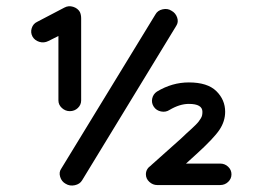

<svg xmlns="http://www.w3.org/2000/svg" viewBox="-20 -575 836 608"><path d="M602 -87 569 -57H677Q692 -57 702.5 -47Q713 -37 713 -23Q713 -9 702.5 1Q692 11 677 11H478Q464 11 453 1Q442 -9 442 -23Q442 -40 458 -51L460 -53L553 -136Q560 -143 571 -153Q582 -163 587 -167.5Q592 -172 599 -179Q606 -186 609 -190Q612 -194 615.5 -199.5Q619 -205 620 -210Q621 -215 621 -221Q621 -246 578 -246Q549 -246 517 -227Q505 -219 490 -222Q475 -225 467 -237Q459 -249 462 -263Q465 -277 477 -285Q525 -314 578 -314Q637 -314 665 -286.5Q693 -259 693 -221Q693 -191 675 -164Q657 -137 602 -87ZM188 7Q175 0 170.5 -15Q166 -30 174 -41L472 -529Q479 -542 495 -545.5Q511 -549 523 -541Q536 -534 541 -519.5Q546 -505 538 -493L240 -4Q233 8 217 11.5Q201 15 188 7ZM201 -223Q187 -223 176 -233Q165 -243 165 -257V-461L133 -445Q119 -438 104.5 -442.5Q90 -447 83 -459Q76 -472 80.5 -486Q85 -500 98 -506L184 -551Q197 -558 211.5 -553.5Q226 -549 233 -537Q237 -528 237 -517V-257Q237 -243 226.5 -233Q216 -223 201 -223Z"/></svg>

Font: Hoogli Semibold
Style: Regular
Weight: 600
Designer: Anand Singh Naorem
Foundry: Brand New Type
Version: Version 1.00 b007